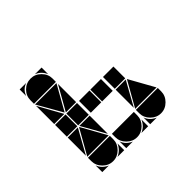

<svg xmlns="http://www.w3.org/2000/svg" viewBox="-118 -649 805 805"><g transform="rotate(-45 284.0 -247.0)"><path d="M116 -492Q87 -482 77 -453V-492ZM207 -453Q201 -467 191 -477Q181 -487 167 -492H207ZM361 -2V-42Q366 -28 376 -18Q386 -8 400 -2ZM219 -2V-42Q224 -28 234 -18Q244 -8 258 -2ZM349 -2H309Q337 -14 349 -42ZM207 -2H167Q195 -14 207 -42ZM77 -395 137 -287H77ZM421 -207 361 -99V-207ZM137 -207 77 -99V-207ZM146 -287 207 -395V-287ZM207 -99 146 -207H207ZM219 -282H281V-212H219ZM361 -282H423V-212H361ZM77 -282H139V-212H77ZM286 -282H349V-212H286ZM144 -282H207V-212H144ZM205 -402 142 -290 78 -402ZM78 -92 142 -205 205 -92ZM362 -92 426 -205 489 -92ZM284 -2Q258 -2 238.5 -21.5Q219 -41 219 -67V-87H349V-67Q349 -41 329.5 -21.5Q310 -2 284 -2ZM426 -2Q400 -2 380.5 -21.5Q361 -41 361 -67V-87H491V-67Q491 -41 471.5 -21.5Q452 -2 426 -2ZM142 -2Q116 -2 96.5 -21.5Q77 -41 77 -67V-87H207V-67Q207 -41 187.5 -21.5Q168 -2 142 -2ZM142 -492Q168 -492 187.5 -472.5Q207 -453 207 -427V-407H77V-427Q77 -454 96 -473Q115 -492 142 -492ZM77 -2V-42Q82 -28 92 -18Q102 -8 116 -2Z"/></g></svg>

Font: CAT DyFa
Style: Regular
Weight: 400
Designer: Peter Wiegel
Foundry: Peter Wiegel
Version: Version 1.001; ttfautohint (v1.3)